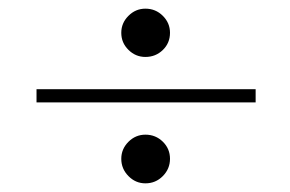

<svg xmlns="http://www.w3.org/2000/svg" viewBox="-20 -574 663 439"><path d="M368.7 -499Q368.7 -475.6 352.3 -459.7Q335.9 -443.8 312.5 -443.8Q290 -443.8 273.7 -460Q257.3 -476.1 257.3 -499Q257.3 -521.5 273.7 -537.8Q290 -554.2 312.5 -554.2Q335.9 -554.2 352.3 -537.8Q368.7 -521.5 368.7 -499ZM63.5 -339.8V-370.1H564.5V-339.8ZM368.7 -210.9Q368.7 -188 352.3 -171.4Q335.9 -154.8 312.5 -154.8Q290 -154.8 273.7 -171.4Q257.3 -188 257.3 -210.9Q257.3 -233.4 273.7 -249.8Q290 -266.1 312.5 -266.1Q335.9 -266.1 352.3 -250Q368.7 -233.9 368.7 -210.9Z"/></svg>

Font: TypoPRO Playfair Display SC
Style: Regular
Weight: 900
Designer: Claus Eggers Sørensen
Foundry: Claus Eggers Sørensen
Version: Version 1.004;PS 001.004;hotconv 1.0.70;makeotf.lib2.5.58329